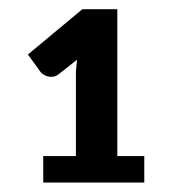

<svg xmlns="http://www.w3.org/2000/svg" viewBox="-20 -840 374 410"><path d="M230.5 -506.8H288.1V-450.2H72.3V-506.8H142.1V-687L144.5 -712.4L106 -682.1Q99.1 -676.8 94.2 -676.3Q86.9 -675.3 82.5 -676.8Q79.1 -677.2 73.2 -680.7Q68.8 -683.1 66.9 -686L39.6 -723.6L155.8 -820.3H230.5Z"/></svg>

Font: Lato-SemiBold
Style: Bold
Weight: 500
Designer: Lukasz Dziedzic with Adam Twardoch and Botio Nikoltchev
Foundry: tyPoland Lukasz Dziedzic
Version: ""